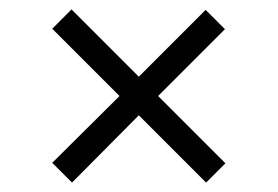

<svg xmlns="http://www.w3.org/2000/svg" viewBox="-20 -434 590 408"><path d="M459 -87 418 -46 275 -189 133 -46 91 -88 234 -230 91 -373 132 -414 275 -271 417 -413 458 -372 316 -230Z"/></svg>

Font: EauTestInfant Medium
Style: Italic
Weight: 500
Italic angle: -12°
Designer: Christian Thalmann (Catharsis Fonts)
Version: Version 0.001;PS 000.001;hotconv 1.0.88;makeotf.lib2.5.64775